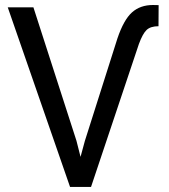

<svg xmlns="http://www.w3.org/2000/svg" viewBox="-20 -740 670 760"><path d="M282.7 -182.6 298.8 -119.1 315.9 -182.1 444.8 -587.9Q469.7 -661.6 502.4 -690.9Q535.2 -720.2 585.4 -720.2L607.9 -719.7L607.4 -636.2Q576.2 -636.2 560.5 -621.6Q544.9 -606.9 529.8 -565.9L340.3 0H257.3L10.7 -710.9H112.3Z"/></svg>

Font: SteelSelectRoboto
Style: Roboto-Regular
Weight: 400
Designer: Google
Version: Version 2.137; 2017